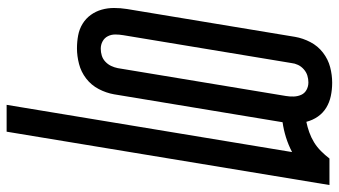

<svg xmlns="http://www.w3.org/2000/svg" viewBox="-236 -546 998 565"><g transform="rotate(90 262.5 -264.0)"><path d="M289 215 428 -625Q407 -614 384.5 -607Q362 -600 340 -597Q340 -597 340 -596.5Q340 -596 340 -596L258 -101Q254 -78 242.5 -56Q231 -34 211.5 -19Q192 -4 168.5 2Q145 8 123 8Q123 8 123 8Q123 8 123 8Q103 8 84.5 4.5Q66 1 50.5 -8.5Q35 -18 24.5 -32.5Q14 -47 9 -64.5Q4 -82 4 -101Q4 -120 7 -139L89 -634Q93 -657 104.5 -679Q116 -701 135.5 -716Q155 -731 178 -737Q201 -743 224 -743Q224 -743 224 -743Q224 -743 224 -743Q244 -743 263 -739Q282 -735 297.5 -725.5Q313 -716 323.5 -701Q334 -686 339 -667Q354 -670 369.5 -675.5Q385 -681 399 -689.5Q413 -698 425 -710Q437 -722 447 -735H525L368 215ZM124 -62Q134 -62 144 -65Q154 -68 162 -75.5Q170 -83 174.5 -92.5Q179 -102 181 -112L263 -607Q265 -619 264.5 -630.5Q264 -642 259.5 -652Q255 -662 245 -667.5Q235 -673 223 -673Q213 -673 203 -670Q193 -667 184.5 -659.5Q176 -652 171.5 -642.5Q167 -633 166 -623L84 -128Q82 -116 82 -104.5Q82 -93 87 -83Q92 -73 102 -67.5Q112 -62 124 -62Z"/></g></svg>

Font: Iosevka SS04
Style: Italic
Weight: 400
Italic angle: -9°
Monospace: yes
Designer: Belleve Invis
Foundry: Belleve Invis
Version: Version 19.0.0; ttfautohint (v1.8.4)